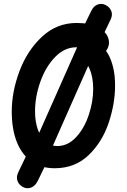

<svg xmlns="http://www.w3.org/2000/svg" viewBox="-20 -861 660 995"><path d="M402 -666.4 482.5 -622.3 232.6 -57.4 155.8 -111.1ZM40.9 -283.7Q41 -385.9 81.1 -492.7Q121.2 -599.5 197.8 -670.8Q274.2 -742 377.7 -742Q448 -742 490.2 -718.4Q532.4 -694.8 541.9 -660.5Q551.4 -626.3 529.8 -597.5Q518.7 -583 505.6 -579.8Q492.5 -576.6 479.4 -580.7Q466.2 -584.8 445.2 -595.1Q424 -605.3 407.9 -610.7Q391.8 -616 375.2 -616Q314.5 -616 265.5 -565.4Q216.5 -514.8 189 -437.2Q161.5 -359.6 161.6 -283.5Q161.6 -231.8 175.7 -190.9Q189.8 -150 215.8 -127Q241.8 -104.1 276.1 -104.1Q331.8 -104.1 374.4 -150.2Q417 -196.2 439.9 -265.1Q462.8 -333.9 463 -399.2Q463.1 -431.4 458.1 -457.5Q453.2 -483.6 444.9 -502.8Q436.6 -522.1 425.3 -538.3Q406.1 -571 410.5 -592.7Q414.9 -614.4 436.2 -628.6Q447.7 -635.6 460.9 -636.5Q474.1 -637.4 486.2 -633.7Q498.3 -629.9 505.9 -623L507.2 -621.9Q525.4 -606 540.7 -579.8Q556 -553.6 566.1 -512.8Q576.2 -472.1 576.3 -418.5Q576.6 -324.8 543.4 -225.1Q510.2 -125.5 439.5 -57.3Q368.8 10.9 263 10.9Q193.5 10.9 143.6 -23.9Q93.8 -58.7 67.3 -124.9Q40.9 -191.1 40.9 -283.7ZM377.2 -649.1 453 -804.7Q465.2 -829.8 485.6 -837.4Q506 -845 525.2 -835.9Q547.2 -826 556.2 -805Q565.2 -784.1 552.8 -758.9L478.4 -602.7ZM250.3 -77.2 176.2 75.5Q162.7 102.7 142.1 110.7Q121.5 118.8 102.3 109.7Q80.2 99.8 71.3 78.4Q62.3 57 75.6 29.8L149.1 -123.6Z"/></svg>

Font: Monaspace Radon Var
Style: Regular
Weight: 400
Designer: Riley Cran and the Lettermatic Team
Version: Version 1.000 (Monaspace Radon Var)